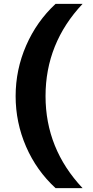

<svg xmlns="http://www.w3.org/2000/svg" viewBox="-20 -790 484 995"><path d="M216 -292Q216 -19 408 185H268Q169 94 115 -30.5Q61 -155 61 -292Q61 -429 115.5 -554Q170 -679 268 -770H408Q216 -566 216 -292Z"/></svg>

Font: M PLUS 1p ExtraBold
Style: Regular
Weight: 800
Version: Version 1.062